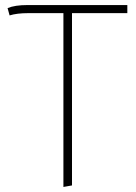

<svg xmlns="http://www.w3.org/2000/svg" viewBox="-20 -540 537 760"><path d="M484 -520V-488H265V194L231 200V-488H92Q47 -488 18 -479L10 -508Q39 -520 89 -520Z"/></svg>

Font: Fira Sans UltraLight
Style: Regular
Weight: 200
Designer: Carrois Corporate & Edenspiekermann AG
Foundry: Carrois Corporate GbR & Edenspiekermann AG
Version: Version 4.106;PS 004.106;hotconv 1.0.70;makeotf.lib2.5.58329